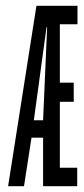

<svg xmlns="http://www.w3.org/2000/svg" viewBox="-20 -644 290 664"><path d="M8 0 106 -624H248V-560H187V-358H235V-292H187V-64H247V0H129V-168H89L63 0ZM97 -228H129L143 -550H141Z"/></svg>

Font: Inconsolata UltraCondensed Medium
Style: Regular
Weight: 500
Width: 1
Monospace: yes
Designer: Raph Levien, Cyreal, Brenton Simpson
Foundry: Raph Levien, Cyreal, Google
Version: Version 3.001; ttfautohint (v1.8.2.53-6de2)